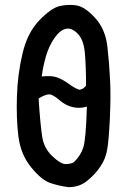

<svg xmlns="http://www.w3.org/2000/svg" viewBox="-20 -772 540 792"><path d="M262.7 0Q242.7 -2.4 223.9 -6.8Q205.1 -11.2 187.5 -17.1Q150.4 -29.8 107.7 -82.8Q64.9 -135.7 55.7 -210.9Q46.9 -283.7 49.8 -375Q52.7 -466.3 72.8 -550.8Q92.8 -636.7 141.6 -687.5Q190.4 -738.3 225.1 -746.6Q259.3 -754.9 293.9 -750Q330.1 -744.6 372.6 -697.8Q414.6 -651.9 422.9 -580.6Q430.7 -512.7 434.1 -441.4Q436 -405.8 435.5 -365.5Q435.1 -325.2 433.1 -280.8Q428.7 -191.4 421.9 -153.3Q414.6 -114.3 393.6 -84.5Q383.8 -69.3 370.8 -55.4Q357.9 -41.5 342.3 -28.3Q309.1 0 263.7 0H263.2ZM284.2 -102.5Q313 -129.9 323.7 -164.1Q334.5 -197.8 338.4 -332.5Q316.9 -325.2 291.5 -328.1Q255.9 -332.5 224.1 -359.9Q197.8 -382.8 182.1 -382.8Q179.7 -382.8 176.3 -382.1Q172.9 -381.3 168.9 -380.1Q165 -378.9 160.4 -377Q155.8 -375 150.4 -372.1Q145 -369.1 139.2 -365.7Q146.5 -254.9 154.3 -206.5Q161.6 -160.2 196.3 -127.4Q230.5 -94.7 251.5 -95.2Q272.5 -95.7 284.2 -102.5ZM335 -418Q335 -497.1 330.1 -553.2Q327.6 -581.1 320.1 -601.1Q312.5 -621.1 299.8 -633.8Q275.4 -658.2 252.4 -653.3Q228.5 -648.4 206.1 -617.2Q182.6 -584.5 169.4 -539.6Q165.5 -526.4 162.4 -512.7Q159.2 -499 156.5 -484.9Q153.8 -470.7 151.9 -456.5Q191.9 -460.9 214.4 -453.1Q238.8 -444.3 264.2 -425.8Q275.4 -417.5 285.6 -411.6Q295.9 -405.8 304.2 -402.8Q309.1 -400.9 316.9 -404.1Q324.7 -407.2 335 -418Z"/></svg>

Font: NaikaiFont
Style: Bold
Weight: 700
Version: Version 1.89